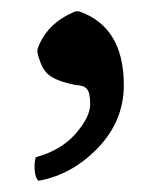

<svg xmlns="http://www.w3.org/2000/svg" viewBox="-20 -152 286 343"><path d="M46.9 -58.1V-64Q63 -110.8 115.2 -131.8H121.1Q201.2 -104 201.2 0Q201.2 64 155 112.1Q108.9 160.2 48.8 170.9Q43 166 42 152.1Q41 138.2 43.9 128.9Q88.9 116.7 115 86.9Q141.1 57.1 141.1 34.2Q141.1 13.2 135 6.6Q128.9 0 115.2 0Q82 -6.8 67.9 -17.6Q53.7 -28.3 46.9 -58.1Z"/></svg>

Font: Linux Biolinum O
Style: Bold
Weight: 700
Designer: Philipp H. Poll
Foundry: Philipp H. Poll
Version: Version 1.3.2